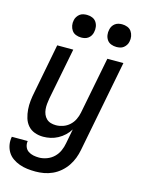

<svg xmlns="http://www.w3.org/2000/svg" viewBox="-150 -829 840 1132"><g transform="rotate(15 270.5 -263.5)"><path d="M181 222Q155 222 130.5 219Q106 216 83.5 208Q61 200 41.5 186.5Q22 173 10 153.5Q-2 134 -6.5 110Q-11 86 -6 60H91Q88 78 94 94.5Q100 111 114 120.5Q128 130 145 133.5Q162 137 180 137Q203 137 227.5 128Q252 119 270.5 101Q289 83 299 60Q309 37 313 14L330 -75Q318 -55 300 -38Q282 -21 260.5 -9.5Q239 2 216.5 7Q194 12 172 12Q144 12 119.5 3Q95 -6 78.5 -25Q62 -44 54.5 -69Q47 -94 45 -120.5Q43 -147 46 -174.5Q49 -202 55 -230L113 -530H211L149 -214Q146 -197 144.5 -180.5Q143 -164 144.5 -148Q146 -132 152 -117.5Q158 -103 169 -92.5Q180 -82 195 -77.5Q210 -73 227 -73Q248 -73 270 -80.5Q292 -88 309.5 -104Q327 -120 337 -141Q347 -162 351 -183L419 -530H517L408 30Q403 56 393.5 81Q384 106 368.5 129Q353 152 331 171Q309 190 283.5 201.5Q258 213 232 217.5Q206 222 181 222ZM452 -611Q435 -611 419.5 -617Q404 -623 395 -636Q386 -649 383.5 -665.5Q381 -682 385 -699Q387 -710 393 -720Q399 -730 408.5 -737Q418 -744 429 -746.5Q440 -749 451 -749Q468 -749 483.5 -743Q499 -737 508 -724Q517 -711 520 -694.5Q523 -678 519 -661Q517 -650 510.5 -640Q504 -630 495 -623Q486 -616 474.5 -613.5Q463 -611 452 -611ZM237 -611Q220 -611 204.5 -617Q189 -623 180 -636Q171 -649 168 -665.5Q165 -682 169 -699Q171 -710 177.5 -720Q184 -730 193 -737Q202 -744 213.5 -746.5Q225 -749 236 -749Q253 -749 268.5 -743Q284 -737 293 -724Q302 -711 304.5 -694.5Q307 -678 303 -661Q301 -650 295 -640Q289 -630 279.5 -623Q270 -616 259 -613.5Q248 -611 237 -611Z"/></g></svg>

Font: Lode Dark
Style: Bold Italic
Weight: 700
Italic angle: -11°
Monospace: yes
Designer: Belleve Invis
Foundry: Belleve Invis
Version: Version 29.2.0; ttfautohint (v1.8.3)